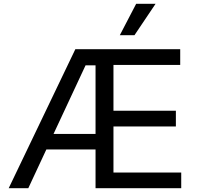

<svg xmlns="http://www.w3.org/2000/svg" viewBox="-20 -985 1033 1005"><path d="M25.6 0H128.2L222.7 -202.8H480.1V0H928.6V-82H573.9V-323.2H900.6V-405.5H573.9V-645.2H923.3V-727.3H374.3ZM260.3 -284.1 427.9 -643.1H480.1V-284.1ZM607.2 -800.8H683.9L794.4 -965.2H692.8Z"/></svg>

Font: Margiela Sans Text
Style: Regular
Weight: 400
Designer: Stefan Endress, Andreas Faust
Version: Version 1.100;FEAKit 1.0